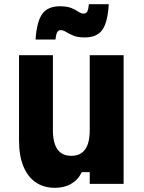

<svg xmlns="http://www.w3.org/2000/svg" viewBox="-20 -879 690 918"><path d="M571 -615V0H409V-56H371Q354 -20 321 -0.5Q288 19 243 19Q189 19 150.5 -7.5Q112 -34 91.5 -84.5Q71 -135 71 -207V-615H233V-256Q233 -195 255 -164.5Q277 -134 321 -134Q365 -134 387 -164.5Q409 -195 409 -256V-615ZM150 -690Q156 -777 182.5 -813Q209 -849 266 -849Q301 -849 321.5 -840.5Q342 -832 355 -823Q368 -814 381 -814Q392 -814 397.5 -824.5Q403 -835 405 -859H500Q495 -772 469 -736Q443 -700 386 -700Q351 -700 330 -709Q309 -718 295.5 -726.5Q282 -735 269 -735Q259 -735 253.5 -725Q248 -715 245 -690Z"/></svg>

Font: Martian Mono SemiCondensed
Style: Bold
Weight: 700
Width: 4
Designer: Roman Shamin
Foundry: Evil Martians
Version: Version 1.000